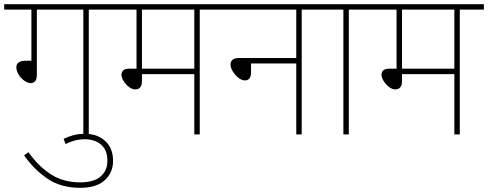

<svg xmlns="http://www.w3.org/2000/svg" viewBox="-20 -642 2331 917"><path d="M156 -596V-284Q156 -263 147.5 -254Q139 -245 128 -245Q112 -245 95.5 -257Q79 -269 68.5 -286.5Q58 -304 58 -321Q58 -335 68.5 -343.5Q79 -352 104 -352H130V-596H0V-622H519V-596H404V0H378V-596Z M284 21Q307 10 331.5 3.5Q356 -3 386 -3Q444 -3 482 31Q520 65 520 127Q520 182 480.5 218.5Q441 255 364 255Q270 255 206 211Q142 167 95 100L116 85Q165 154 224.5 191.5Q284 229 363 229Q428 229 460.5 201Q493 173 493 126Q493 88 477.5 65.5Q462 43 437.5 33Q413 23 386 23Q338 23 293 46Z M934 -596V0H908V-288H658V-256Q658 -215 626 -215Q611 -215 595.5 -227Q580 -239 570 -255.5Q560 -272 560 -285Q560 -297 568.5 -305.5Q577 -314 598 -314H632V-596H504V-622H1049V-596ZM908 -596H658V-314H908Z M1034 -622H1536V-596H1421V0H1395V-339H1179V-297Q1179 -276 1171 -267Q1163 -258 1150 -258Q1134 -258 1118 -271Q1102 -284 1091.5 -301.5Q1081 -319 1081 -334Q1081 -348 1090.5 -356.5Q1100 -365 1123 -365H1395V-596H1034Z M1646 -596V0H1620V-596H1521V-622H1761V-596Z M2176 -596V0H2150V-288H1900V-256Q1900 -215 1868 -215Q1853 -215 1837.5 -227Q1822 -239 1812 -255.5Q1802 -272 1802 -285Q1802 -297 1810.5 -305.5Q1819 -314 1840 -314H1874V-596H1746V-622H2291V-596ZM2150 -596H1900V-314H2150Z"/></svg>

Font: Noto Sans Thin
Style: Regular
Weight: 100
Designer: Monotype Design Team
Foundry: Monotype Imaging Inc.
Version: Version 2.007